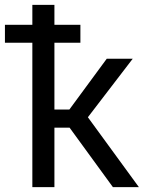

<svg xmlns="http://www.w3.org/2000/svg" viewBox="-52 -770 591 790"><path d="M234.4 -244.6H171.9V0H81.1V-594.2H-31.7V-668H81.1V-750H171.9V-668H278.8V-594.2H171.9V-319.3H233.4L387.2 -528.3H494.1L309.6 -287.6L519.5 0H412.6Z"/></svg>

Font: APIMedia Roboto
Style: Regular
Weight: 400
Designer: Google
Version: Version 2.137; 2017